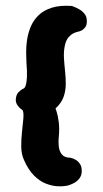

<svg xmlns="http://www.w3.org/2000/svg" viewBox="-20 -661 361 676"><path d="M218 -7.5Q218 -7.5 207.1 -5.9Q196.2 -4.2 178.9 -5.5Q161.5 -6.8 140.5 -15Q119.5 -23.2 99.4 -43.4Q79.2 -63.5 63.8 -99.2Q55 -119.2 54.8 -144.6Q54.5 -170 57.4 -195.9Q60.2 -221.8 62.1 -242.4Q64 -263 60 -272.5Q60 -272.5 53.1 -277.8Q46.2 -283 40.2 -292.6Q34.2 -302.2 36 -315.2Q38 -329 45 -336.2Q52 -343.5 58.2 -346.8Q64.5 -350 64.5 -350Q64.5 -350 66.8 -352.4Q69 -354.8 71.4 -363.1Q73.8 -371.5 74.8 -389.8Q75.8 -408 73.2 -438.8Q72.5 -454.2 72.1 -475.4Q71.8 -496.5 75.2 -520.4Q78.8 -544.2 88.1 -566.8Q97.5 -589.2 115.4 -606.9Q133.2 -624.5 162.2 -633.8Q191.2 -643 233.2 -640Q233.2 -640 240.8 -637.1Q248.2 -634.2 258.6 -628.5Q269 -622.8 276.9 -613.2Q284.8 -603.8 285.5 -591.2Q287 -573.8 280.1 -565Q273.2 -556.2 266.4 -553.4Q259.5 -550.5 259.5 -550.5Q259.5 -550.5 253.5 -549.2Q247.5 -548 238.5 -543.6Q229.5 -539.2 221.6 -530.2Q213.8 -521.2 209.2 -504.8Q203.8 -481.8 205.1 -458Q206.5 -434.2 209.1 -410.4Q211.8 -386.5 211.5 -363.4Q211.2 -340.2 203.6 -319.1Q196 -298 175.5 -279.2Q175.5 -279.2 179.8 -266.4Q184 -253.5 186.9 -230.6Q189.8 -207.8 186.8 -177Q185.2 -162.8 186.9 -145.9Q188.5 -129 197.8 -117.4Q207 -105.8 227 -105.8Q227 -105.8 233.2 -104.1Q239.5 -102.5 247.6 -97.6Q255.8 -92.8 262 -83.1Q268.2 -73.5 267.8 -56.8Q267.2 -43 259.9 -33.2Q252.5 -23.5 242.9 -18Q233.2 -12.5 225.6 -10Q218 -7.5 218 -7.5Z"/></svg>

Font: Sour Gummy Black
Style: Regular
Weight: 900
Version: Version 1.000